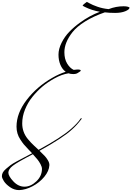

<svg xmlns="http://www.w3.org/2000/svg" viewBox="-30 -1498 1384 2022"><path d="M144 -164Q144 -307 251.5 -446.5Q359 -586 520 -678Q594 -721 662 -742Q626 -768 606 -815.5Q586 -863 586 -922.5Q586 -982 618.5 -1047.5Q651 -1113 700 -1163Q749 -1214 810 -1258Q914 -1334 1022 -1374Q936 -1389 864 -1425Q840 -1437 840 -1440Q840 -1443 861 -1460.5Q882 -1478 884.5 -1478Q887 -1478 915 -1462Q943 -1446 997 -1427Q1051 -1408 1114 -1402Q1192 -1432 1272 -1432Q1299 -1432 1316.5 -1427Q1334 -1422 1334 -1416Q1332 -1397 1289 -1379.5Q1246 -1362 1182.5 -1362Q1119 -1362 1074 -1368Q955 -1327 867.5 -1272.5Q780 -1218 734 -1160Q648 -1051 648 -948Q648 -877 677 -829Q706 -781 746 -762Q774 -766 784 -766Q820 -766 820 -756Q820 -750 814 -746Q804 -740 788 -729Q772 -718 741.5 -718Q711 -718 692 -726Q621 -715 545 -673Q469 -631 414 -584Q359 -537 311 -477.5Q263 -418 233.5 -345Q204 -272 204 -198Q204 -106 263 -34Q296 6 331.5 38.5Q367 71 376 80Q612 -47 720 -142Q787 -201 818 -248Q822 -254 826 -254Q830 -254 830 -251Q830 -248 828 -244Q778 -178 730 -136Q636 -48 386 90Q425 128 440.5 144Q456 160 473 187.5Q490 215 490 238V242Q487 303 436.5 364Q386 425 312.5 463.5Q239 502 172 504Q120 504 75.5 473Q31 442 10.5 409Q-10 376 -10 357Q-10 338 -0.5 319.5Q9 301 34 279.5Q59 258 80 242Q101 226 147 201Q215 164 308 116Q297 104 266 72Q235 40 219.5 21Q204 2 184 -29Q144 -89 144 -164ZM412 282Q412 259 396.5 230.5Q381 202 366 183.5Q351 165 316 126Q153 210 105.5 247Q58 284 58 320Q58 356 110.5 412Q163 468 228 468Q293 468 352 412.5Q411 357 412 282Z"/></svg>

Font: Miama
Style: Regular
Weight: 400
Italic angle: 16.5°
Designer: Linus Romer
Foundry: Linus Romer
Version: 0.32